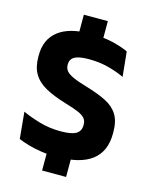

<svg xmlns="http://www.w3.org/2000/svg" viewBox="-124 -819 788 1001"><g transform="rotate(15 270.0 -318.5)"><path d="M331.5 -739V-572.5H202V-739ZM331.5 -73.5V102H202V-73.5ZM256.5 13.5Q212 13.5 173.2 7.8Q134.5 2 102.8 -7.2Q71 -16.5 47 -26.5L33.5 -170.5Q73 -152 127 -136.2Q181 -120.5 241.5 -120.5Q300 -120.5 324.8 -135.2Q349.5 -150 349.5 -181.5V-185Q349.5 -206 338.2 -219.2Q327 -232.5 300.8 -243.8Q274.5 -255 230 -268Q163 -288 118.2 -312.5Q73.5 -337 51.5 -373.8Q29.5 -410.5 29.5 -467V-473.5Q29.5 -560.5 88.8 -606.5Q148 -652.5 263 -652.5Q332 -652.5 382.2 -640.5Q432.5 -628.5 467.5 -612L481 -478Q442.5 -496.5 393.8 -509.2Q345 -522 289.5 -522Q250.5 -522 228.2 -515.5Q206 -509 197 -496.8Q188 -484.5 188 -467V-465Q188 -447 198.2 -433.5Q208.5 -420 235.2 -407.5Q262 -395 311.5 -380.5Q378 -361 421.8 -338.8Q465.5 -316.5 487.2 -281.2Q509 -246 509 -187.5V-179.5Q509 -83 446.5 -34.8Q384 13.5 256.5 13.5Z"/></g></svg>

Font: Anek Devanagari Medium
Style: Bold
Weight: 700
Version: Version 1.003